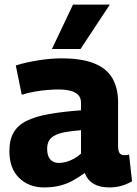

<svg xmlns="http://www.w3.org/2000/svg" viewBox="-20 -809 599 839"><path d="M21 -149Q21 -198 39.5 -230Q58 -262 96.5 -281Q135 -300 194 -310.5Q253 -321 334 -327V-360Q334 -390 309 -404Q284 -418 237 -418Q216 -418 189 -416Q162 -414 133.5 -409Q105 -404 75 -395L49 -523Q94 -537 148 -545.5Q202 -554 248 -554Q336 -554 390.5 -532.5Q445 -511 470.5 -468Q496 -425 496 -362V-172Q496 -147 503.5 -139Q511 -131 521 -131Q526 -131 532.5 -131.5Q539 -132 544 -134L557 -17Q537 -5 512.5 2.5Q488 10 458 10Q416 10 389.5 -5.5Q363 -21 350 -53Q324 -34 297.5 -19.5Q271 -5 240.5 2.5Q210 10 172 10Q138 10 110.5 -1Q83 -12 62.5 -32.5Q42 -53 31.5 -82Q21 -111 21 -149ZM186 -159Q186 -127 200 -112Q214 -97 237 -97Q253 -97 270.5 -102Q288 -107 305 -116.5Q322 -126 334 -138V-240Q297 -237 269.5 -232.5Q242 -228 223 -219Q204 -210 195 -195.5Q186 -181 186 -159ZM207 -595 299 -789H460L332 -595Z"/></svg>

Font: Georama ExtraCondensed Thin
Style: Bold
Weight: 700
Version: Version 1.001